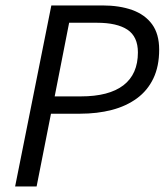

<svg xmlns="http://www.w3.org/2000/svg" viewBox="-20 -676 597 696"><path d="M34.8 0 166.1 -656.3H351Q412.9 -656.3 459.2 -639.8Q505.5 -623.2 531.3 -588Q557 -552.8 557 -496Q557 -435.8 536 -391.8Q515 -347.8 476.4 -319.5Q437.8 -291.2 385.4 -277.5Q332.9 -263.8 270 -263.8H164.8L112.7 0ZM178.2 -326.6H273.2Q375 -326.6 427.5 -366.9Q479.9 -407.3 479.9 -485.9Q479.9 -543.2 442 -568.4Q404 -593.5 331.6 -593.5H230.6Z"/></svg>

Font: Source Sans 3 VF
Style: Italic
Weight: 200
Italic angle: -11°
Designer: Paul D. Hunt
Foundry: Adobe Systems Incorporated
Version: Version 3.042;hotconv 1.0.118;makeotfexe 2.5.65603